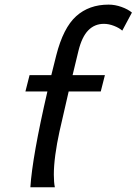

<svg xmlns="http://www.w3.org/2000/svg" viewBox="-20 -795 580 815"><path d="M105.5 -476.1H197.8L218.8 -560.1Q248.5 -676.8 303.2 -726.1Q357.9 -775.4 440.9 -775.4Q468.3 -775.4 495.6 -765.6Q522.9 -755.9 540 -741.7L499 -665Q485.8 -676.8 463.6 -685.3Q441.4 -693.8 420.9 -693.8Q381.8 -693.8 354.7 -666.3Q327.6 -638.7 313 -579.1L288.1 -476.1H425.3L407.7 -406.7H271.5L232.4 -236.3Q221.2 -185.5 214.8 -137.9Q208.5 -90.3 208.5 -53.7Q208.5 -20.5 212.9 0H108.9Q117.2 -129.9 181.2 -406.7H87.9Z"/></svg>

Font: Lesson One
Style: Italic
Weight: 400
Italic angle: -14°
Designer: But Ko, Victor Gaultney, Annie Olsen, Julie Remington, Don Collingsworth, Eric Hays, Becca Hirsbrunner
Version: Version 1.100